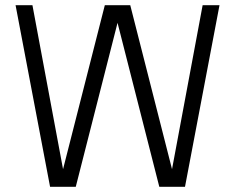

<svg xmlns="http://www.w3.org/2000/svg" viewBox="-20 -720 906 740"><path d="M173 0H272L433 -632L594 0H693L826 -700H761L643 -68L482 -700H384L223 -68L105 -700H40Z"/></svg>

Font: Meta Space Light
Style: Regular
Weight: 300
Designer: Meta Pool / Florian Karsten
Foundry: Meta Pool / Florian Karsten
Version: Version 2.000;Glyphs 3.1.1 (3137)